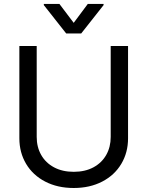

<svg xmlns="http://www.w3.org/2000/svg" viewBox="-20 -940 747 973"><path d="M628.9 -707V-239.3Q628.9 -167 594.7 -109.6Q560.5 -52.2 498 -19.8Q435.5 12.7 353.5 12.7Q271.5 12.7 209 -19.8Q146.5 -52.2 112.3 -109.6Q78.1 -167 78.1 -239.3V-707H166V-246.1Q166 -194.8 188.7 -154.8Q211.4 -114.7 253.9 -92Q296.4 -69.3 353.5 -69.3Q411.1 -69.3 453.4 -92Q495.6 -114.7 518.3 -154.8Q541 -194.8 541 -246.1V-707ZM353.5 -824.2 424.8 -919.9H504.9V-914.1L391.6 -770.5H315.4L202.1 -914.1V-919.9H281.2Z"/></svg>

Font: Pretendard Std
Style: Regular
Weight: 400
Designer: Base glyphs from Inter by Rasmus Andersson; Hangeul glyphs from Noto Sans CJK(Source Han Sans) by Jang Soo-young and Kan
Foundry: Kil Hyung-jin
Version: Version 1.309